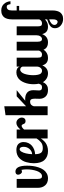

<svg xmlns="http://www.w3.org/2000/svg" viewBox="1011 -1800 1039 3102"><g transform="rotate(-90 1531.0 -249.5)"><path d="M309.1 -520Q404.8 -520 404.8 -332Q404.8 -283.7 398.7 -238Q392.6 -192.4 377.4 -147.2Q362.3 -102.1 339.6 -68.8Q316.9 -35.6 280.8 -14.9Q244.6 5.9 199.2 5.9Q128.4 5.9 87.6 -39.1Q46.9 -84 46.9 -160.2V-500H190.9V-160.2Q190.9 -124 200.9 -107.4Q210.9 -90.8 233.9 -90.8Q261.7 -90.8 283.7 -113.5Q305.7 -136.2 318.6 -172.9Q331.5 -209.5 338.4 -252.2Q345.2 -294.9 345.2 -338.9Q345.2 -382.3 336.9 -424.8Q335.4 -420.4 325.2 -417.7Q314.9 -415 307.1 -415Q287.6 -415 273.2 -436Q258.8 -457 258.8 -478Q258.8 -496.6 272 -508.3Q285.2 -520 309.1 -520Z M688.5 -78.1Q717.8 -78.1 741.2 -85.2Q764.6 -92.3 783.2 -107.7Q801.8 -123 814.9 -138.7Q828.1 -154.3 844.7 -179.2H878.4Q866.2 -148.9 852.5 -124.3Q838.9 -99.6 818.1 -74.7Q797.4 -49.8 773.2 -32.7Q749 -15.6 715.1 -4.9Q681.2 5.9 641.6 5.9Q550.3 5.9 497.3 -50Q444.3 -106 444.3 -223.1Q444.3 -253.9 448.7 -284.4Q453.1 -314.9 462.2 -347.7Q471.2 -380.4 488 -408Q504.9 -435.5 527.3 -457.5Q549.8 -479.5 583.3 -492.2Q616.7 -504.9 656.7 -504.9Q682.6 -504.9 703.9 -499.5Q725.1 -494.1 738.3 -485.8Q751.5 -477.5 761.2 -465.8Q771 -454.1 775.6 -443.8Q780.3 -433.6 783 -421.1Q785.6 -408.7 786.1 -402.3Q786.6 -396 786.6 -389.2Q786.6 -346.2 770 -310.8Q753.4 -275.4 725.6 -252.7Q697.8 -230 663.1 -217Q628.4 -204.1 590.3 -202.1Q591.8 -134.8 613.5 -106.4Q635.3 -78.1 688.5 -78.1ZM709.5 -388.2Q709.5 -420.4 698.5 -436.3Q687.5 -452.1 671.4 -452.1Q649.4 -452.1 631.6 -423.8Q613.8 -395.5 603.3 -350.1Q592.8 -304.7 590.3 -250Q640.6 -253.9 675 -293.5Q709.5 -333 709.5 -388.2Z M844.2 -500H988.3V-438Q1043 -504.9 1096.2 -504.9Q1131.8 -504.9 1157 -477.1Q1182.1 -449.2 1182.1 -416Q1182.1 -391.6 1167.7 -374.3Q1153.3 -356.9 1124.5 -356.9Q1107.9 -356.9 1097.4 -363.5Q1086.9 -370.1 1082.5 -379.2Q1078.1 -388.2 1074.7 -397.5Q1071.3 -406.7 1064.9 -413.3Q1058.6 -419.9 1048.3 -419.9Q1024.9 -419.9 988.3 -379.9V0H844.2Z M1525.4 -500H1624.5L1454.1 -361.8Q1462.9 -362.8 1481.4 -362.8Q1511.2 -362.8 1535.9 -356Q1560.5 -349.1 1581.1 -334.5Q1601.6 -319.8 1613 -293.7Q1624.5 -267.6 1624.5 -231.9Q1624.5 -219.2 1622.3 -182.9Q1620.1 -146.5 1620.1 -138.2Q1620.1 -115.2 1631.1 -103Q1642.1 -90.8 1669.4 -90.8Q1702.1 -90.8 1714.6 -109.6Q1727.1 -128.4 1738.3 -179.2H1780.3Q1774.4 -133.3 1762.7 -99.4Q1751 -65.4 1737.1 -45.7Q1723.1 -25.9 1704.3 -13.9Q1685.5 -2 1668.2 2Q1650.9 5.9 1629.4 5.9Q1557.6 5.9 1521.5 -33Q1485.4 -71.8 1485.4 -131.8Q1485.4 -138.7 1486.3 -166Q1487.3 -193.4 1487.3 -206.1Q1487.3 -245.1 1477.1 -264.2Q1466.8 -283.2 1436.5 -283.2Q1381.8 -283.2 1364.3 -223.1V0H1220.2V-680.2L1364.3 -700.2V-348.1Z M2005.9 -500H2149.9V-160.2Q2149.9 -119.1 2161.1 -105Q2172.4 -90.8 2202.1 -90.8Q2231 -90.8 2250.5 -116Q2270 -141.1 2272.9 -179.2H2314.9Q2308.6 -132.3 2293.7 -97.4Q2278.8 -62.5 2261.5 -43.5Q2244.1 -24.4 2221.7 -12.7Q2199.2 -1 2181.6 2.4Q2164.1 5.9 2145 5.9Q2048.8 5.9 2025.9 -85.9Q1983.9 5.9 1897 5.9Q1870.6 5.9 1846.2 -1.5Q1821.8 -8.8 1798.6 -26.1Q1775.4 -43.5 1758.3 -69.3Q1741.2 -95.2 1731 -135.5Q1720.7 -175.8 1720.7 -226.1Q1720.7 -264.2 1727.1 -302Q1733.4 -339.8 1748 -377Q1762.7 -414.1 1784.4 -442.1Q1806.2 -470.2 1839.1 -487.5Q1872.1 -504.9 1912.1 -504.9Q1986.8 -504.9 2005.9 -452.1ZM2005.9 -179.2V-403.8Q2003.9 -411.6 1999.5 -419.4Q1995.1 -427.2 1983.6 -435.1Q1972.2 -442.9 1957 -442.9Q1934.1 -442.9 1915.8 -422.9Q1897.5 -402.8 1887.2 -371.1Q1877 -339.4 1871.8 -304.4Q1866.7 -269.5 1866.7 -234.9Q1866.7 -194.3 1872.3 -165.5Q1877.9 -136.7 1885.3 -122.6Q1892.6 -108.4 1904.3 -100.8Q1916 -93.3 1923.1 -92Q1930.2 -90.8 1940.9 -90.8Q1965.3 -90.8 1985.6 -114.7Q2005.9 -138.7 2005.9 -179.2Z M2511.7 -500H2655.8V-160.2Q2655.8 -122.1 2665.8 -106.4Q2675.8 -90.8 2701.7 -90.8Q2737.3 -90.8 2756.1 -115.2Q2774.9 -139.6 2778.8 -179.2H2820.8Q2814.5 -132.3 2799.6 -97.4Q2784.7 -62.5 2767.3 -43.5Q2750 -24.4 2727.3 -12.7Q2704.6 -1 2687 2.4Q2669.4 5.9 2649.9 5.9Q2551.8 5.9 2530.8 -88.9Q2493.2 5.9 2397.9 5.9Q2329.1 5.9 2296.4 -34.7Q2263.7 -75.2 2263.7 -148.9V-500H2407.7V-160.2Q2407.7 -90.8 2448.7 -90.8Q2475.6 -90.8 2493.7 -116.2Q2511.7 -141.6 2511.7 -179.2Z M3061.5 -600.1H3014.6Q3008.8 -632.8 3000 -647Q2991.2 -661.1 2968.8 -661.1Q2945.3 -661.1 2929 -642.8Q2912.6 -624.5 2912.6 -579.1V-500H2985.8V-460H2912.6V80.1Q2912.6 121.1 2903.6 152.6Q2894.5 184.1 2881.1 201.9Q2867.7 219.7 2848.6 231.2Q2829.6 242.7 2812.3 246.3Q2794.9 250 2775.9 250Q2714.4 250 2669.9 212.6Q2625.5 175.3 2625.5 118.2Q2625.5 92.3 2635.5 72.5Q2645.5 52.7 2667 38.1Q2688.5 23.4 2710.9 13.7Q2733.4 3.9 2768.6 -7.8V-579.1Q2768.6 -620.1 2777.8 -651.4Q2787.1 -682.6 2801.3 -700.7Q2815.4 -718.8 2835 -730Q2854.5 -741.2 2872.6 -745.1Q2890.6 -749 2910.6 -749Q2977.5 -749 3016.8 -707Q3056.2 -665 3061.5 -600.1ZM2678.7 110.8Q2678.7 134.3 2695.1 147.7Q2711.4 161.1 2728.5 161.1Q2746.1 161.1 2757.8 142.6Q2769.5 124 2769.5 83V24.9Q2678.7 57.6 2678.7 110.8Z"/></g></svg>

Font: Lobster Two
Style: Bold
Weight: 700
Designer: Pablo Impallari
Foundry: Pablo Impallari. www.impallari.com
Version: Version 1.006